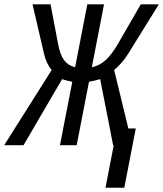

<svg xmlns="http://www.w3.org/2000/svg" viewBox="-71 -679 763 898"><path d="M209.5 0 267.1 -296.4Q262.2 -296.9 241.9 -302.2Q221.7 -307.6 219.7 -309.1L39.1 0H-51.3L170.4 -351.1Q145 -382.8 134.8 -428.2L81.1 -658.7H165.5L201.2 -470.2Q210.4 -421.9 229.2 -397Q248 -372.1 280.3 -364.3L337.4 -658.7H415.5L358.4 -364.3Q393.6 -372.1 421.1 -396Q448.7 -419.9 478.5 -470.2L587.4 -658.7H671.9L528.8 -428.2Q503.4 -386.2 462.9 -351.6L529.3 -78.1H564L510.3 199.2H422.4L460.9 0H458L397.5 -309.1Q394.5 -307.6 374.3 -302.7Q354 -297.9 345.2 -296.4L287.6 0Z"/></svg>

Font: Cousine
Style: Italic
Weight: 400
Italic angle: -12°
Monospace: yes
Designer: Steve Matteson
Foundry: Monotype Imaging Inc.
Version: Version 1.21